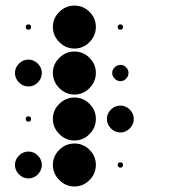

<svg xmlns="http://www.w3.org/2000/svg" viewBox="-20 -681 707 696"><path d="M195 -137.9Q218.3 -160.8 250 -160.8Q281.7 -160.8 304.6 -137.9Q327.5 -115 327.5 -83.3Q327.5 -51.7 304.6 -28.3Q281.7 -5 250 -5Q218.3 -5 195 -28.3Q171.7 -51.7 171.7 -83.3Q171.7 -115 195 -137.9ZM195 -304.6Q218.3 -327.5 250 -327.5Q281.7 -327.5 304.6 -304.6Q327.5 -281.7 327.5 -250Q327.5 -218.3 304.6 -195Q281.7 -171.7 250 -171.7Q218.3 -171.7 195 -195Q171.7 -218.3 171.7 -250Q171.7 -281.7 195 -304.6ZM195 -471.3Q218.3 -494.2 250 -494.2Q281.7 -494.2 304.6 -471.3Q327.5 -448.3 327.5 -416.7Q327.5 -385 304.6 -361.7Q281.7 -338.3 250 -338.3Q218.3 -338.3 195 -361.7Q171.7 -385 171.7 -416.7Q171.7 -448.3 195 -471.3ZM195 -637.9Q218.3 -660.8 250 -660.8Q281.7 -660.8 304.6 -637.9Q327.5 -615 327.5 -583.3Q327.5 -551.7 304.6 -528.3Q281.7 -505 250 -505Q218.3 -505 195 -528.3Q171.7 -551.7 171.7 -583.3Q171.7 -615 195 -637.9ZM416.7 -92.5Q425.8 -92.5 425.8 -83.3Q425.8 -73.3 416.7 -73.3Q406.7 -73.3 406.7 -83.3Q406.7 -92.5 416.7 -92.5ZM83.3 -131.7Q102.5 -131.7 117.1 -117.1Q131.7 -102.5 131.7 -83.3Q131.7 -63.3 117.1 -48.8Q102.5 -34.2 83.3 -34.2Q63.3 -34.2 48.8 -48.8Q34.2 -63.3 34.2 -83.3Q34.2 -102.5 48.8 -117.1Q63.3 -131.7 83.3 -131.7ZM416.7 -298.3Q435.8 -298.3 450.4 -283.8Q465 -269.2 465 -250Q465 -230 450.4 -215.4Q435.8 -200.8 416.7 -200.8Q396.7 -200.8 382.1 -215.4Q367.5 -230 367.5 -250Q367.5 -269.2 382.1 -283.8Q396.7 -298.3 416.7 -298.3ZM195 -304.6Q218.3 -327.5 250 -327.5Q281.7 -327.5 304.6 -304.6Q327.5 -281.7 327.5 -250Q327.5 -218.3 304.6 -195Q281.7 -171.7 250 -171.7Q218.3 -171.7 195 -195Q171.7 -218.3 171.7 -250Q171.7 -281.7 195 -304.6ZM83.3 -259.2Q92.5 -259.2 92.5 -250Q92.5 -240 83.3 -240Q73.3 -240 73.3 -250Q73.3 -259.2 83.3 -259.2ZM395.8 -437.1Q405 -445.8 416.7 -445.8Q428.3 -445.8 437.1 -437.1Q445.8 -428.3 445.8 -416.7Q445.8 -405 437.1 -395.8Q428.3 -386.7 416.7 -386.7Q405 -386.7 395.8 -395.8Q386.7 -405 386.7 -416.7Q386.7 -428.3 395.8 -437.1ZM195 -471.3Q218.3 -494.2 250 -494.2Q281.7 -494.2 304.6 -471.3Q327.5 -448.3 327.5 -416.7Q327.5 -385 304.6 -361.7Q281.7 -338.3 250 -338.3Q218.3 -338.3 195 -361.7Q171.7 -385 171.7 -416.7Q171.7 -448.3 195 -471.3ZM83.3 -465Q102.5 -465 117.1 -450.4Q131.7 -435.8 131.7 -416.7Q131.7 -396.7 117.1 -382.1Q102.5 -367.5 83.3 -367.5Q63.3 -367.5 48.8 -382.1Q34.2 -396.7 34.2 -416.7Q34.2 -435.8 48.8 -450.4Q63.3 -465 83.3 -465ZM416.7 -592.5Q425.8 -592.5 425.8 -583.3Q425.8 -573.3 416.7 -573.3Q406.7 -573.3 406.7 -583.3Q406.7 -592.5 416.7 -592.5ZM83.3 -592.5Q92.5 -592.5 92.5 -583.3Q92.5 -573.3 83.3 -573.3Q73.3 -573.3 73.3 -583.3Q73.3 -592.5 83.3 -592.5Z"/></svg>

Font: 0xA000-Dots-Mono
Style: Dots-Mono
Weight: 400
Version: Version 0.1